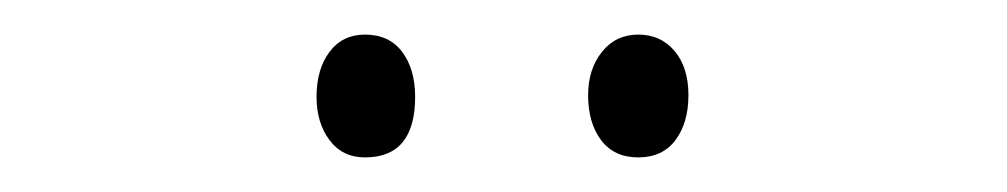

<svg xmlns="http://www.w3.org/2000/svg" viewBox="-20 -724 582 111"><path d="M163 -668Q163 -684 170.5 -694Q178 -704 191 -704Q205 -704 212.5 -694Q220 -684 220 -668Q220 -633 191 -633Q178 -633 170.5 -643Q163 -653 163 -668ZM320 -669Q320 -684 328 -694Q336 -704 349 -704Q362 -704 370 -694.5Q378 -685 378 -669Q378 -653 370.5 -643Q363 -633 349 -633Q335 -633 327.5 -643Q320 -653 320 -669Z"/></svg>

Font: Noto Sans Gujarati UI Condensed ExtraLight
Style: Regular
Weight: 200
Width: 3
Designer: Jelle Bosma - Monotype Design Team, Universal Thirst
Foundry: Monotype Imaging Inc.
Version: Version 2.106; ttfautohint (v1.8.4.7-5d5b)